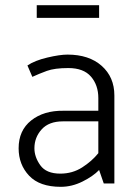

<svg xmlns="http://www.w3.org/2000/svg" viewBox="-20 -709 540 742"><path d="M122 -689H363V-640H122ZM113 -136Q113 -102 136 -70Q159 -38 213 -38Q260 -38 297.5 -62Q335 -86 360 -117V-240H223Q169 -240 141 -209Q113 -178 113 -136ZM86 -456Q114 -475 162.5 -486.5Q211 -498 241 -498Q324 -498 373 -454.5Q422 -411 422 -340V0H381L363 -52Q340 -28 299 -7.5Q258 13 215 13Q133 13 92.5 -30Q52 -73 52 -136Q52 -205 100.5 -243.5Q149 -282 225 -281H360V-330Q360 -380 331.5 -413Q303 -446 244 -446Q191 -446 161 -435Q131 -424 105 -412Z"/></svg>

Font: Palanquin Light
Style: Regular
Weight: 300
Designer: Pria Ravichandran
Version: Version 1.0.4